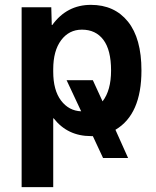

<svg xmlns="http://www.w3.org/2000/svg" viewBox="-20 -550 641 790"><path d="M507 100H404L362 10H354Q258 10 201 -63H199V220H69V-520H191L193 -447H195Q255 -530 354 -530Q451 -530 506.5 -461Q562 -392 562 -260Q562 -79 455 -16ZM402 -133Q437 -178 437 -260Q437 -344 405.5 -386Q374 -428 317 -428Q264 -428 231.5 -384.5Q199 -341 199 -265V-255Q199 -179 231 -136.5Q263 -94 314 -92L254 -220H362Z"/></svg>

Font: Mplus 1p Bold
Style: Bold
Weight: 700
Version: Version 1.061